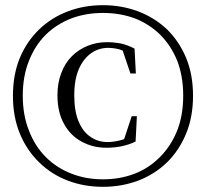

<svg xmlns="http://www.w3.org/2000/svg" viewBox="-20 -706 795 742"><path d="M378 16Q450 16 514 -8Q577 -32 625 -78Q672 -124 699 -189Q726 -254 726 -336Q726 -418 699 -483Q672 -547 625 -593Q577 -638 514 -662Q450 -686 378 -686Q305 -686 242 -662Q179 -638 132 -593Q84 -547 57 -483Q30 -418 30 -336Q30 -254 57 -189Q84 -124 132 -78Q179 -32 242 -8Q305 16 378 16ZM378 -13Q312 -13 256 -35Q199 -57 157 -99Q115 -141 92 -201Q68 -261 68 -336Q68 -412 92 -471Q115 -530 157 -572Q199 -613 256 -635Q312 -656 378 -656Q444 -656 501 -635Q557 -613 599 -572Q641 -530 665 -471Q688 -411 688 -336Q688 -261 665 -202Q641 -142 599 -100Q557 -57 501 -35Q444 -13 378 -13ZM392 -135Q422 -135 451 -141Q479 -147 504 -159L509 -257H489L455 -154L490 -185Q468 -169 442 -163Q416 -157 396 -157Q359 -157 330 -177Q301 -196 284 -236Q267 -276 267 -337Q267 -399 285 -440Q303 -480 333 -501Q362 -521 398 -521Q419 -521 442 -515Q464 -508 488 -492L450 -523L484 -422H505L500 -518Q474 -532 447 -538Q419 -543 393 -543Q353 -543 319 -529Q284 -515 258 -489Q231 -462 217 -424Q202 -386 202 -338Q202 -273 227 -228Q252 -182 295 -159Q338 -135 392 -135Z"/></svg>

Font: Source Serif 4 48pt
Style: Regular
Weight: 400
Designer: Frank Grie√ühammer
Foundry: Adobe Systems Incorporated
Version: Version 4.004;hotconv 1.0.116;makeotfexe 2.5.65601